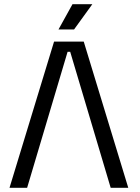

<svg xmlns="http://www.w3.org/2000/svg" viewBox="-20 -899 670 919"><path d="M380.8 -700 594 0H509.8L316 -651H303.5L109.8 0H25.5L238.8 -700ZM260 -758 327 -879H422L334.5 -758Z"/></svg>

Font: Space 7353
Style: Regular
Weight: 400
Designer: Christine Claussen + Ruben Lyon  (Space 7353)
Version: Version 1.000;FEAKit 1.0